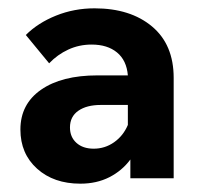

<svg xmlns="http://www.w3.org/2000/svg" viewBox="-20 -735 478 461"><path d="M173 -294Q109 -294 69 -330Q29 -366 29 -424Q29 -485 78.5 -519.5Q128 -554 214 -554H287Q284 -590 261 -609Q238 -628 200 -628Q170 -628 144 -616Q118 -604 98 -583L42 -651Q71 -680 114.5 -697.5Q158 -715 207 -715Q293 -715 345 -671.5Q397 -628 397 -548V-307H293V-352Q273 -325 242.5 -309.5Q212 -294 173 -294ZM205 -378Q232 -378 254 -393.5Q276 -409 287 -435V-483H222Q188 -483 168 -469Q148 -455 148 -429Q148 -406 163.5 -392Q179 -378 205 -378Z"/></svg>

Font: Wix Madefor Text
Style: Bold
Weight: 700
Designer: Dalton Maag Ltd
Foundry: Dalton Maag Ltd
Version: Version 3.100